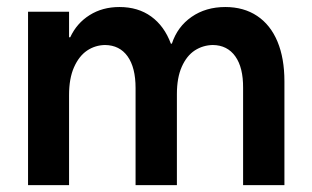

<svg xmlns="http://www.w3.org/2000/svg" viewBox="-20 -538 908 558"><path d="M61.5 -503.9H180.7V-429.7H184.1Q203.1 -470.7 240.5 -494.1Q277.8 -517.6 327.1 -517.6Q381.3 -517.6 419.4 -490Q457.5 -462.4 476.6 -411.1H479.5Q495.6 -460.4 536.9 -489Q578.1 -517.6 634.8 -517.6Q688.5 -517.6 727.3 -491.7Q766.1 -465.8 786.4 -417.2Q806.6 -368.7 806.6 -301.8V0H686.5V-282.2Q687 -341.8 663.8 -374.3Q640.6 -406.7 598.6 -407.2Q569.8 -406.7 546.1 -391.4Q522.5 -376 508.3 -344Q494.1 -312 494.1 -264.6V0H374V-282.2Q374 -341.8 350.8 -374.3Q327.6 -406.7 285.2 -407.2Q256.3 -406.7 232.9 -390.9Q209.5 -375 195.1 -342.5Q180.7 -310.1 180.7 -261.7V0H61.5Z"/></svg>

Font: Wanted Sans SemiBold
Style: Regular
Weight: 600
Designer: Original Design by Kil Hyung-jin and Kang Hanbin, Wanted Lab, Inc; Hangeul from Source Han Sans by Jang Soo-young and Ka
Foundry: Wanted Lab, Inc.
Version: Version 1.003